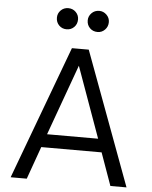

<svg xmlns="http://www.w3.org/2000/svg" viewBox="-62 -1016 848 1068"><g transform="rotate(5 361.5 -482.5)"><path d="M38 0 315 -745H409L685 0H595L530 -182H193L128 0ZM219 -256H504L362 -651ZM276 -847Q251 -847 234 -864Q217 -881 217 -907Q217 -931 234 -948Q251 -965 276 -965Q301 -965 318 -948Q335 -931 335 -907Q335 -881 318 -864Q301 -847 276 -847ZM449 -847Q423 -847 406 -864Q389 -881 389 -907Q389 -930 406 -947.5Q423 -965 449 -965Q472 -965 489.5 -948Q507 -931 507 -907Q507 -882 490 -864.5Q473 -847 449 -847Z"/></g></svg>

Font: Plus Jakarta Text Light
Style: Regular
Weight: 300
Designer: Gumpita Rahayu
Foundry: Tokotype Studio
Version: Version 1.000